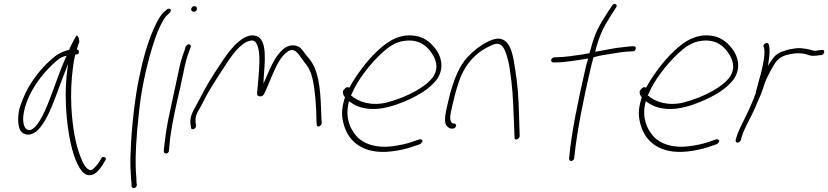

<svg xmlns="http://www.w3.org/2000/svg" viewBox="-20 -740 4206 975"><path d="M76 -175C69 -135 72 -95 85 -75C102 -53 134 -48 165 -73C198 -101 226 -156 248 -211C270 -266 290 -325 312 -380L326 -416L321 -379C311 -297 312 -219 319 -143C327 -60 345 39 375 96C389 125 404 141 419 147C456 160 483 126 503 94L516 72C525 58 501 53 496 61V62L482 84C474 97 464 108 455 116C447 125 439 126 433 122C421 118 410 103 399 81C388 56 376 24 366 -17C342 -124 332 -263 351 -402C353 -421 357 -438 360 -453L362 -462C370 -464 379 -465 380 -471V-472C383 -481 380 -486 370 -489C375 -506 379 -518 383 -530C380 -555 372 -561 369 -560C368 -559 366 -556 362 -549C356 -539 338 -505 331 -487L330 -486C327 -485 325 -485 323 -485C281 -473 257 -455 223 -422C176 -378 125 -310 97 -239C87 -215 79 -193 76 -175ZM121 -235C148 -301 195 -363 240 -406C264 -428 282 -450 318 -457L313 -445C281 -375 255 -291 224 -215C210 -179 165 -72 124 -80C118 -81 111 -86 107 -93C88 -124 100 -184 121 -235ZM503 94Z M687 -348C663 -235 647 -77 644 20C641 70 642 109 644 138C645 167 647 184 648 192V206C648 209 649 211 653 213C664 219 675 210 675 197L673 185C673 176 673 158 670 130C666 47 673 -54 685 -162C695 -271 720 -390 752 -496C772 -560 785 -596 810 -639C817 -651 823 -659 831 -665L841 -674C843 -676 846 -679 847 -683C849 -691 845 -696 837 -696C833 -696 830 -694 828 -692L817 -683C795 -665 776 -629 760 -592C730 -526 706 -440 687 -348Z M951 -695C949 -687 956 -680 964 -680C972 -680 978 -685 980 -693C982 -701 976 -709 968 -709C960 -709 953 -704 951 -695ZM886 -373C881 -350 876 -326 870 -299C864 -272 858 -246 852 -216L833 -126C825 -86 815 -12 812 19V30C814 45 838 42 838 24L839 14C840 7 841 -11 844 -39C855 -121 876 -213 896 -299C902 -325 906 -350 912 -374C919 -412 929 -450 941 -481L948 -500C950 -503 949 -507 948 -510C942 -521 928 -512 923 -504L917 -484C905 -452 893 -413 886 -373ZM912 -371Z M947 -112 950 -95C947 -75 979 -84 975 -103L973 -122C971 -148 980 -167 995 -191C1004 -208 1015 -227 1026 -250C1045 -288 1142 -439 1166 -468C1182 -488 1196 -502 1209 -512C1221 -522 1231 -528 1242 -531C1271 -541 1279 -528 1287 -509C1306 -462 1294 -371 1289 -305C1287 -284 1285 -268 1286 -262C1286 -256 1289 -253 1298 -251C1313 -248 1320 -258 1329 -279C1340 -305 1350 -327 1361 -355C1382 -402 1404 -454 1442 -479C1475 -500 1494 -467 1504 -454L1526 -424C1546 -401 1559 -375 1567 -340C1580 -285 1587 -193 1587 -128L1588 -110C1587 -88 1614 -98 1614 -118C1611 -145 1612 -157 1610 -198C1606 -297 1597 -386 1549 -443C1532 -462 1521 -481 1504 -498C1484 -512 1457 -515 1430 -499C1383 -468 1357 -406 1329 -341L1318 -315L1319 -341C1324 -420 1340 -539 1282 -557C1251 -568 1218 -550 1195 -531C1179 -519 1164 -502 1146 -481C1129 -460 1105 -424 1071 -372C1018 -290 1009 -263 973 -199C955 -167 944 -143 947 -112ZM995 -190V-191ZM1208 -512H1209ZM1296 -451V-452ZM1526 -424H1527L1526 -425Z M1726 -285C1716 -272 1723 -257 1731 -247L1732 -245L1730 -240C1713 -183 1714 -149 1726 -107C1750 -19 1827 45 1966 29C2008 24 2043 16 2072 6L2113 -8C2116 -10 2120 -13 2123 -18C2131 -27 2119 -35 2108 -32L2068 -18C2041 -9 2008 -2 1969 3C1889 13 1824 -10 1791 -48C1757 -86 1733 -142 1750 -217L1752 -226C1780 -206 1810 -190 1860 -187C1921 -183 1981 -203 2030 -223C2095 -250 2164 -287 2202 -342C2237 -399 2219 -452 2196 -486C2174 -516 2146 -544 2104 -555C2017 -576 1950 -533 1894 -479C1844 -432 1791 -362 1754 -295C1742 -300 1736 -297 1727 -285ZM1762 -256 1768 -267C1799 -339 1860 -414 1910 -462C1949 -499 1986 -528 2038 -533C2111 -541 2149 -505 2173 -469C2190 -444 2211 -400 2181 -352C2160 -322 2125 -297 2093 -279C2049 -254 1999 -234 1946 -220C1868 -200 1800 -222 1765 -254ZM2202 -342Z M2249 -195C2240 -155 2234 -115 2249 -100C2257 -91 2265 -87 2272 -87H2280C2287 -87 2294 -93 2296 -100C2298 -107 2293 -113 2286 -113H2279L2278 -114C2258 -126 2268 -164 2275 -195L2290 -258C2296 -279 2302 -301 2310 -324C2337 -408 2395 -473 2464 -504C2488 -516 2509 -526 2528 -508C2538 -499 2544 -484 2551 -465C2558 -443 2565 -417 2569 -387C2582 -301 2585 -249 2589 -139L2593 -42C2592 -22 2618 -34 2619 -49L2616 -146C2613 -258 2609 -308 2595 -395C2587 -447 2578 -503 2549 -529C2521 -552 2494 -546 2456 -528C2419 -509 2384 -482 2355 -451C2311 -404 2285 -336 2264 -258ZM2464 -504Z M2779 -436C2777 -429 2783 -423 2789 -423H2797C2852 -423 2911 -434 2966 -443L2965 -437C2960 -420 2955 -402 2951 -383C2917 -235 2882 -69 2871 56L2870 66C2870 83 2894 80 2896 63L2897 53C2910 -74 2943 -236 2977 -383C2982 -404 2987 -426 2993 -446L2994 -449C3021 -457 3050 -462 3078 -466C3109 -471 3155 -479 3184 -479H3193C3201 -479 3206 -484 3208 -491C3210 -500 3207 -505 3199 -505H3190C3184 -505 3171 -504 3149 -501H3148C3100 -497 3046 -484 3002 -477L3004 -483C3006 -490 3007 -497 3009 -503C3030 -575 3047 -604 3082 -661L3109 -703C3119 -719 3098 -727 3089 -713L3061 -670C3024 -612 3005 -581 2983 -504V-503C2980 -494 2978 -485 2974 -474V-470C2964 -468 2951 -466 2941 -464C2898 -458 2845 -449 2802 -449H2795C2788 -449 2780 -442 2779 -436Z M3233 -285C3223 -272 3230 -257 3238 -247L3239 -245L3237 -240C3220 -183 3221 -149 3233 -107C3257 -19 3334 45 3473 29C3515 24 3550 16 3579 6L3620 -8C3623 -10 3627 -13 3630 -18C3638 -27 3626 -35 3615 -32L3575 -18C3548 -9 3515 -2 3476 3C3396 13 3331 -10 3298 -48C3264 -86 3240 -142 3257 -217L3259 -226C3287 -206 3317 -190 3367 -187C3428 -183 3488 -203 3537 -223C3602 -250 3671 -287 3709 -342C3744 -399 3726 -452 3703 -486C3681 -516 3653 -544 3611 -555C3524 -576 3457 -533 3401 -479C3351 -432 3298 -362 3261 -295C3249 -300 3243 -297 3234 -285ZM3269 -256 3275 -267C3306 -339 3367 -414 3417 -462C3456 -499 3493 -528 3545 -533C3618 -541 3656 -505 3680 -469C3697 -444 3718 -400 3688 -352C3667 -322 3632 -297 3600 -279C3556 -254 3506 -234 3453 -220C3375 -200 3307 -222 3272 -254ZM3709 -342Z M3716 -30C3714 -22 3718 -16 3724 -16C3734 -16 3738 -20 3742 -29L3747 -47C3763 -97 3794 -145 3815 -193C3827 -225 3844 -257 3853 -286C3860 -308 3868 -332 3878 -351L3892 -379L3910 -410C3928 -442 3954 -458 3988 -464L4004 -467C4024 -471 4046 -470 4063 -467C4081 -464 4095 -454 4114 -457H4115C4124 -457 4138 -458 4144 -460H4152C4167 -463 4172 -490 4155 -486H4148C4139 -484 4129 -484 4120 -482H4119C4114 -482 4111 -483 4107 -484L4092 -488C4085 -490 4079 -491 4072 -492L4051 -495C4030 -498 4008 -492 3987 -489L3967 -483C3959 -480 3949 -478 3942 -474C3919 -463 3907 -448 3892 -425L3880 -406L3883 -427C3888 -462 3891 -491 3884 -514H3883C3880 -532 3853 -516 3857 -504H3858C3859 -496 3862 -492 3862 -479C3863 -451 3856 -418 3848 -384C3845 -370 3842 -357 3838 -346C3834 -327 3828 -312 3825 -297L3820 -279C3819 -273 3816 -256 3811 -252V-250V-249V-247C3796 -213 3782 -178 3765 -145C3750 -113 3731 -80 3722 -50ZM3813 -188Z"/></svg>

Font: Stray Cat
Style: LtObl
Weight: 300
Version: Version 1.0